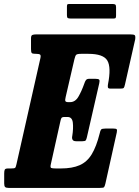

<svg xmlns="http://www.w3.org/2000/svg" viewBox="-58 -918 681 938"><path d="M236 -321 190.5 -116.5Q186.5 -100 192 -97.5Q197.5 -95 216 -95H239Q295 -95 331.2 -111Q367.5 -127 390.2 -164.5Q413 -202 429 -266Q432 -280.5 436 -285.2Q440 -290 457.5 -290H495Q509 -290 512 -286.5Q515 -283 512.5 -271L457 -21.5Q453.5 -6.5 450 -3.2Q446.5 0 429.5 0H-16Q-28 0 -32.8 -4.2Q-37.5 -8.5 -37.5 -21.5V-70.5Q-37.5 -84 -34.5 -89.5Q-31.5 -95 -18.5 -95H-4Q12.5 -95 16 -98.2Q19.5 -101.5 22.5 -116L139.5 -634.5Q142.5 -648 137.5 -651.5Q132.5 -655 118.5 -655H115Q100 -655 96.8 -659.5Q93.5 -664 93.5 -678.5V-730.5Q93.5 -744.5 100 -747.2Q106.5 -750 119.5 -750H578Q596 -750 600.2 -746Q604.5 -742 602.5 -726L552.5 -505Q549.5 -491.5 546.2 -488.2Q543 -485 527 -485H482.5Q470.5 -485 469.2 -491Q468 -497 469.5 -506Q486 -589 466.5 -622Q447 -655 374 -655H338.5Q319 -655 314.2 -650.2Q309.5 -645.5 305.5 -628.5L263 -445Q259 -429 261.5 -424Q264 -419 276 -419H284Q309.5 -419 325 -445.5Q340.5 -472 354 -510Q357 -520 361.8 -526.5Q366.5 -533 377.5 -533H408Q423 -533 426.5 -528.8Q430 -524.5 427 -511.5L366.5 -247.5Q364 -236.5 360.8 -232.2Q357.5 -228 344.5 -228H314.5Q300.5 -228 296.5 -235.5Q292.5 -243 295 -253.5Q301 -291 297.8 -318.8Q294.5 -346.5 272 -346.5H258Q245 -346.5 242 -341.2Q239 -336 236 -321ZM269 -843.5V-885Q269 -892 270.5 -895.2Q272 -898.5 279 -898.5H492Q501 -898.5 505 -895.8Q509 -893 509 -883V-842.5Q509 -834.5 507.2 -831Q505.5 -827.5 498 -827.5H286.5Q276.5 -827.5 272.8 -830.2Q269 -833 269 -843.5Z"/></svg>

Font: Besley* Condensed
Style: Bold Italic
Weight: 700
Width: 3
Italic angle: -13°
Designer: Owen Earl
Foundry: indestructible type*
Version: Version 3.000; ttfautohint (v1.8.3)